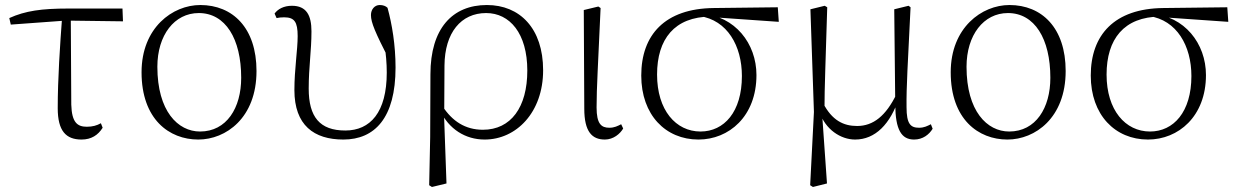

<svg xmlns="http://www.w3.org/2000/svg" viewBox="-20 -542 4935 765"><path d="M23 -444 242 -460 470 -457 468 -508H252C146 -508 81 -499 17 -470ZM305 14C344 14 371 -4 389 -33L382 -51C366 -42 349 -37 326 -37C289 -37 266 -53 264 -125L262 -481H228C219 -361 210 -228 210 -111C210 -20 243 14 305 14Z M770 14C880 14 1002 -72 1002 -259C1002 -431 907 -522 778 -522C668 -522 544 -432 544 -254C544 -67 654 14 770 14ZM777 -18C689 -18 607 -99 607 -276C607 -402 675 -490 772 -490C878 -490 941 -388 941 -232C941 -112 883 -18 777 -18Z M1348 14C1473 14 1556 -72 1556 -273C1556 -362 1542 -446 1524 -511C1517 -518 1506 -522 1493 -522C1473 -522 1458 -505 1458 -482C1458 -452 1475 -413 1531 -303L1526 -370L1511 -373C1518 -325 1521 -290 1521 -253C1521 -94 1455 -22 1356 -22C1254 -22 1210 -76 1210 -189C1210 -276 1221 -338 1221 -417C1221 -481 1201 -519 1143 -519C1111 -519 1087 -506 1074 -488L1082 -470C1090 -472 1101 -473 1112 -473C1153 -473 1166 -455 1166 -398C1166 -343 1153 -267 1153 -183C1153 -43 1231 14 1348 14Z M1690 196 1701 203 1759 189 1749 -89 1750 -97 1751 -281C1752 -412 1817 -490 1917 -490C2011 -490 2081 -409 2081 -261C2081 -115 2016 -25 1904 -25C1834 -25 1782 -59 1743 -119L1730 -103H1733C1768 -27 1835 14 1911 14C2037 14 2144 -94 2144 -262C2144 -429 2051 -522 1920 -522C1782 -522 1695 -428 1695 -246L1694 5Z M2390 14C2424 14 2451 -9 2463 -30L2455 -47C2441 -40 2428 -33 2408 -33C2376 -33 2357 -48 2357 -114C2357 -195 2363 -281 2373 -510L2364 -516L2306 -502L2308 -109C2308 -17 2339 14 2390 14Z M2763 14C2884 14 2994 -78 2994 -243C2994 -369 2908 -478 2777 -487L2767 -478C2878 -462 2936 -359 2936 -239C2936 -96 2865 -18 2771 -18C2673 -18 2598 -103 2598 -245C2598 -386 2667 -475 2812 -476L2825 -473L3083 -455L3079 -513L2824 -510C2629 -508 2535 -403 2535 -241C2535 -84 2632 14 2763 14Z M3208 196 3219 203 3275 189 3256 -82 3265 -99C3265 -202 3270 -299 3276 -513L3266 -519L3209 -505L3223 -96ZM3622 14C3657 14 3682 -6 3696 -29L3689 -47C3675 -40 3662 -33 3642 -33C3608 -33 3592 -48 3592 -115C3591 -197 3597 -285 3608 -513L3600 -519L3543 -505L3547 -127V-124C3548 -26 3571 14 3622 14ZM3387 14C3467 14 3528 -47 3563 -155H3565L3552 -167C3510 -81 3460 -40 3395 -40C3341 -40 3295 -62 3259 -132L3243 -97H3245C3268 -26 3330 14 3387 14Z M3994 14C4104 14 4226 -72 4226 -259C4226 -431 4131 -522 4002 -522C3892 -522 3768 -432 3768 -254C3768 -67 3878 14 3994 14ZM4001 -18C3913 -18 3831 -99 3831 -276C3831 -402 3899 -490 3996 -490C4102 -490 4165 -388 4165 -232C4165 -112 4107 -18 4001 -18Z M4554 14C4675 14 4785 -78 4785 -243C4785 -369 4699 -478 4568 -487L4558 -478C4669 -462 4727 -359 4727 -239C4727 -96 4656 -18 4562 -18C4464 -18 4389 -103 4389 -245C4389 -386 4458 -475 4603 -476L4616 -473L4874 -455L4870 -513L4615 -510C4420 -508 4326 -403 4326 -241C4326 -84 4423 14 4554 14Z"/></svg>

Font: Source Han Serif TW VF
Style: Regular
Weight: 250
Designer: Ryoko NISHIZUKA 西塚涼子 (kana & ideographs); Frank Grießhammer (Latin, Greek & Cyrillic); Wenlong ZHANG 张文龙 (bopomofo); San
Foundry: Adobe
Version: Version 2.002;hotconv 1.1.0;makeotfexe 2.6.0